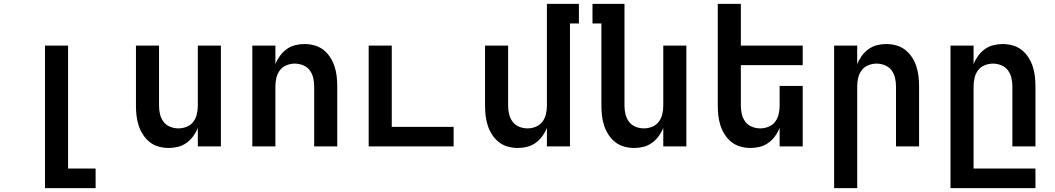

<svg xmlns="http://www.w3.org/2000/svg" viewBox="-20 -755 5440 990"><path d="M212 215V-520H331V114H473V215Z M850 8Q824 8 798.5 1Q773 -6 752.5 -22Q732 -38 717.5 -60.5Q703 -83 695 -107.5Q687 -132 684 -158Q681 -184 681 -210V-520H800V-210Q800 -188 805 -166.5Q810 -145 823 -127.5Q836 -110 857 -101.5Q878 -93 900 -93Q922 -93 943 -101.5Q964 -110 977 -127.5Q990 -145 995 -166.5Q1000 -188 1000 -210V-520H1119V0H1000V-96Q991 -73 976.5 -53Q962 -33 942 -18.5Q922 -4 898 2Q874 8 850 8Z M1281 0V-520H1400V-424Q1409 -447 1423.5 -467Q1438 -487 1458 -501.5Q1478 -516 1502 -522Q1526 -528 1550 -528Q1576 -528 1601.5 -521Q1627 -514 1647.5 -498Q1668 -482 1682.5 -459.5Q1697 -437 1705 -412.5Q1713 -388 1716 -362Q1719 -336 1719 -310V0H1600V-310Q1600 -332 1595 -353.5Q1590 -375 1577 -392.5Q1564 -410 1543 -418.5Q1522 -427 1500 -427Q1478 -427 1457 -418.5Q1436 -410 1423 -392.5Q1410 -375 1405 -353.5Q1400 -332 1400 -310V0Z M1881 0V-520H2000V-101H2319V0Z M2650 8Q2624 8 2598.5 1Q2573 -6 2552.5 -22Q2532 -38 2517.5 -60.5Q2503 -83 2495 -107.5Q2487 -132 2484 -158Q2481 -184 2481 -210V-520H2600V-210Q2600 -188 2605 -166.5Q2610 -145 2623 -127.5Q2636 -110 2657 -101.5Q2678 -93 2700 -93Q2722 -93 2743 -101.5Q2764 -110 2777 -127.5Q2790 -145 2795 -166.5Q2800 -188 2800 -210V-735H2965V-634H2919V0H2800V-96Q2791 -73 2776.5 -53Q2762 -33 2742 -18.5Q2722 -4 2698 2Q2674 8 2650 8Z M3250 8Q3224 8 3198.5 1Q3173 -6 3152.5 -22Q3132 -38 3117.5 -60.5Q3103 -83 3095 -107.5Q3087 -132 3084 -158Q3081 -184 3081 -210V-634H3035V-735H3200V-210Q3200 -188 3205 -166.5Q3210 -145 3223 -127.5Q3236 -110 3257 -101.5Q3278 -93 3300 -93Q3322 -93 3343 -101.5Q3364 -110 3377 -127.5Q3390 -145 3395 -166.5Q3400 -188 3400 -210V-520H3519V0H3400V-96Q3391 -73 3376.5 -53Q3362 -33 3342 -18.5Q3322 -4 3298 2Q3274 8 3250 8Z M3850 8Q3824 8 3798.5 1Q3773 -6 3752.5 -22Q3732 -38 3717.5 -60.5Q3703 -83 3695 -107.5Q3687 -132 3684 -158Q3681 -184 3681 -210V-735H3800V-520H4119V-419H3800V-210Q3800 -188 3805 -166.5Q3810 -145 3823 -127.5Q3836 -110 3857 -101.5Q3878 -93 3900 -93Q3922 -93 3943 -101.5Q3964 -110 3977 -127.5Q3990 -145 3995 -166.5Q4000 -188 4000 -210V-312H4119V0H4000V-96Q3991 -73 3976.5 -53Q3962 -33 3942 -18.5Q3922 -4 3898 2Q3874 8 3850 8Z M4281 215V-520H4400V-424Q4409 -447 4423.5 -467Q4438 -487 4458 -501.5Q4478 -516 4502 -522Q4526 -528 4550 -528Q4576 -528 4601.5 -521Q4627 -514 4647.5 -498Q4668 -482 4682.5 -459.5Q4697 -437 4705 -412.5Q4713 -388 4716 -362Q4719 -336 4719 -310V0H4600V-310Q4600 -332 4595 -353.5Q4590 -375 4577 -392.5Q4564 -410 4543 -418.5Q4522 -427 4500 -427Q4478 -427 4457 -418.5Q4436 -410 4423 -392.5Q4410 -375 4405 -353.5Q4400 -332 4400 -310V215Z M4881 215V-520H5000V-424Q5009 -447 5023.5 -467Q5038 -487 5058 -501.5Q5078 -516 5102 -522Q5126 -528 5150 -528Q5176 -528 5201.5 -521Q5227 -514 5247.5 -498Q5268 -482 5282.5 -459.5Q5297 -437 5305 -412.5Q5313 -388 5316 -362Q5319 -336 5319 -310V0H5200V-310Q5200 -332 5195 -353.5Q5190 -375 5177 -392.5Q5164 -410 5143 -418.5Q5122 -427 5100 -427Q5078 -427 5057 -418.5Q5036 -410 5023 -392.5Q5010 -375 5005 -353.5Q5000 -332 5000 -310V114H5319V215Z"/></svg>

Font: Iosevka Extended
Style: Bold
Weight: 700
Width: 7
Monospace: yes
Designer: Belleve Invis
Foundry: Belleve Invis
Version: Version 32.5.0; ttfautohint (v1.8.4)